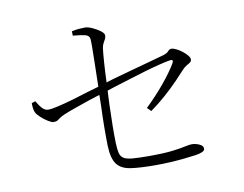

<svg xmlns="http://www.w3.org/2000/svg" viewBox="-76 -846 1153 909"><g transform="rotate(-10 500.0 -391.0)"><path d="M602 -41Q529 -41 483.5 -47.5Q438 -54 417 -81.5Q396 -109 394 -171Q393 -214 393.5 -264Q394 -314 396 -360Q397 -391 397 -415Q375 -408 347 -399Q312 -387 277.5 -375Q243 -363 217 -352Q201 -345 193.5 -339Q186 -333 180 -329.5Q174 -326 161 -326Q153 -326 136 -336.5Q119 -347 103.5 -361Q88 -375 82 -387Q78 -395 76.5 -407.5Q75 -420 75 -432L93 -438Q107 -414 119.5 -401Q132 -388 148 -388Q162 -388 194.5 -395.5Q227 -403 267 -414.5Q307 -426 344 -438Q377 -448 399 -454Q399 -478 400 -504Q401 -539 401.5 -573Q402 -607 402.5 -635Q403 -663 402 -680Q401 -700 379.5 -705Q358 -710 322 -713L321 -734Q337 -738 354 -739.5Q371 -741 385 -741Q399 -741 420 -731.5Q441 -722 457 -710Q473 -698 473 -688Q473 -678 468.5 -670Q464 -662 459 -652.5Q454 -643 452 -630Q449 -607 446 -564.5Q443 -522 441 -470Q440 -468 440 -467Q457 -472 476 -478Q519 -490 566 -503Q613 -516 655.5 -527.5Q698 -539 726 -547Q746 -553 753.5 -562Q761 -571 770 -571Q780 -571 794 -564Q808 -557 821.5 -546.5Q835 -536 844 -525Q853 -514 853 -506Q853 -497 846.5 -492Q840 -487 829.5 -481.5Q819 -476 807 -463Q791 -445 763 -416Q735 -387 700 -356Q665 -325 626 -297L608 -315Q657 -362 698.5 -412Q740 -462 763 -501Q769 -511 766.5 -515.5Q764 -520 753 -518Q734 -515 700 -506.5Q666 -498 625.5 -486Q585 -474 543.5 -461Q502 -448 466 -437Q451 -432 439 -428Q437 -396 436 -363Q434 -308 433.5 -260Q433 -212 434 -178Q435 -148 439 -130Q443 -112 456.5 -103Q470 -94 499 -91.5Q528 -89 578 -89Q650 -89 691 -94Q732 -99 753.5 -104Q775 -109 788 -109Q798 -109 810.5 -105.5Q823 -102 832 -95.5Q841 -89 841 -78Q841 -69 828.5 -63.5Q816 -58 796 -55Q774 -52 741.5 -48.5Q709 -45 673 -43Q637 -41 602 -41Z"/></g></svg>

Font: Noto Serif HK ExtraLight ExtraLight
Style: Regular
Weight: 250
Version: Version 2.003-H1;hotconv 1.1.1;makeotfexe 2.6.0